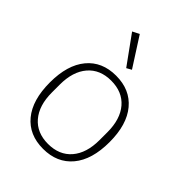

<svg xmlns="http://www.w3.org/2000/svg" viewBox="-221 -868 989 989"><g transform="rotate(45 273.5 -373.5)"><path d="M56 -255Q56 -382 113.5 -451.5Q171 -521 273 -521Q375 -521 433 -451.5Q491 -382 491 -255Q491 -127 433 -57.5Q375 12 273 12Q171 12 113.5 -57.5Q56 -127 56 -255ZM447 -226V-283Q447 -378 401 -431.5Q355 -485 273 -485Q192 -485 146 -431.5Q100 -378 100 -283V-226Q100 -131 146 -77.5Q192 -24 273 -24Q355 -24 401 -77.5Q447 -131 447 -226ZM309 -600 282 -585 170 -740 207 -759Z"/></g></svg>

Font: Anuphan ExtraLight
Style: Regular
Weight: 200
Designer: Cadson Demak
Version: Version 3.001